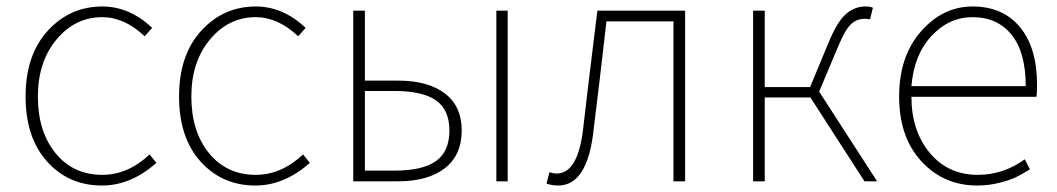

<svg xmlns="http://www.w3.org/2000/svg" viewBox="-20 -560 3265 593"><path d="M295 13Q192 13 125.5 -61Q59 -135 59 -262Q59 -390 127.5 -465Q196 -540 296 -540Q380 -540 450 -474L427 -448Q364 -507 296 -507Q212 -507 154.5 -438Q97 -369 97 -262Q97 -154 151.5 -87Q206 -20 296 -20Q375 -20 442 -83L463 -57Q384 13 295 13Z M769 13Q666 13 599.5 -61Q533 -135 533 -262Q533 -390 601.5 -465Q670 -540 770 -540Q854 -540 924 -474L901 -448Q838 -507 770 -507Q686 -507 628.5 -438Q571 -369 571 -262Q571 -154 625.5 -87Q680 -20 770 -20Q849 -20 916 -83L937 -57Q858 13 769 13Z M1071 0V-527H1107V-311H1209Q1302 -311 1354 -271.5Q1406 -232 1406 -157Q1406 -81 1354 -40.5Q1302 0 1209 0ZM1107 -33H1198Q1285 -33 1326.5 -62.5Q1368 -92 1368 -157Q1368 -221 1326.5 -250Q1285 -279 1198 -279H1107ZM1513 0V-527H1548V0Z M1704 13Q1685 13 1668 7L1677 -28Q1691 -24 1699 -24Q1765 -24 1781 -162Q1793 -269 1825 -527H2096V0H2060V-494H1853Q1831 -300 1813 -156Q1794 13 1704 13Z M2510 -277 2689 0H2650L2483 -259H2342V0H2306V-527H2342V-291H2482L2538 -426Q2565 -492 2592 -516Q2619 -540 2653 -540Q2668 -540 2676 -536L2667 -500Q2661 -502 2651 -502Q2626 -502 2608 -485Q2590 -468 2568 -415Z M2998 13Q2895 13 2826 -61.5Q2757 -136 2757 -262Q2757 -386 2824.5 -463Q2892 -540 2984 -540Q3077 -540 3130 -476.5Q3183 -413 3183 -297Q3183 -274 3181 -261H2795Q2795 -156 2851.5 -88Q2908 -20 3000 -20Q3079 -20 3145 -68L3161 -37Q3135 -21 3117.5 -12.5Q3100 -4 3067 4.5Q3034 13 2998 13ZM2795 -294H3148Q3148 -399 3104 -453Q3060 -507 2984 -507Q2911 -507 2857 -449Q2803 -391 2795 -294Z"/></svg>

Font: Noto Sans Korean Thin
Style: Regular
Weight: 250
Designer: Ryoko NISHIZUKA  (kana & ideographs); Paul D. Hunt (Latin, Greek & Cyrillic); Wenlong ZHANG  (bopomofo); Sandoll Communi
Foundry: Adobe Systems Incorporated
Version: Version 1.0001;PS 1;hotconv 1.0.78;makeotf.lib2.5.61930